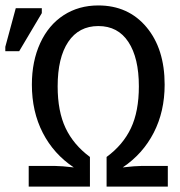

<svg xmlns="http://www.w3.org/2000/svg" viewBox="-44 -689 665 709"><path d="M318.8 -668.9Q429.7 -668.9 496.8 -588.9Q564 -508.8 564 -376.5Q564 -277.3 523.7 -199Q483.4 -120.6 409.2 -70.8Q455.6 -76.2 478 -76.2H575.7V0H349.6V-109.4Q410.2 -153.8 439.5 -215.8Q468.8 -277.8 468.8 -370.1Q468.8 -475.1 430.2 -533.9Q391.6 -592.8 319.3 -592.8Q247.1 -592.8 208 -534.4Q168.9 -476.1 168.9 -370.1Q168.9 -277.8 198.2 -216.1Q227.5 -154.3 288.1 -109.4V0H62V-76.2H159.7Q182.1 -76.2 228.5 -70.8Q154.3 -120.1 114 -198.5Q73.7 -276.9 73.7 -376.5Q73.7 -462.9 104.5 -529.8Q135.3 -596.7 190.9 -632.8Q246.6 -668.9 318.8 -668.9ZM-24.4 -500V-516.1L14.2 -658.7H110.4V-640.6L26.9 -500Z"/></svg>

Font: Courier New
Style: Regular
Weight: 400
Designer: Steve Matteson
Foundry: Ascender Corporation
Version: Version 2.00.3